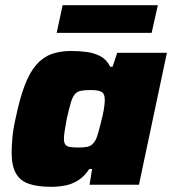

<svg xmlns="http://www.w3.org/2000/svg" viewBox="-20 -714 665 742"><path d="M178 8Q126 8 92 -3.5Q58 -15 41.5 -44Q25 -73 25 -124Q25 -149 28 -182.5Q31 -216 40 -255Q56 -333 75.5 -384Q95 -435 120.5 -464Q146 -493 179 -505Q212 -517 255 -517Q287 -517 316 -513Q345 -509 368.5 -496.5Q392 -484 406 -456H415L433 -510H625L517 0H326L336 -61H325Q306 -32 282 -17Q258 -2 231.5 3Q205 8 178 8ZM284 -144Q304 -144 316.5 -146.5Q329 -149 337 -156.5Q345 -164 351 -176Q355 -185 359.5 -200.5Q364 -216 368.5 -234Q373 -252 377 -269.5Q381 -287 383 -303Q385 -319 385 -328Q385 -351 373.5 -358.5Q362 -366 330 -366Q306 -366 292 -363Q278 -360 269 -349.5Q260 -339 253.5 -316.5Q247 -294 238 -255Q233 -227 230 -208.5Q227 -190 227 -177Q227 -163 232.5 -155.5Q238 -148 250.5 -146Q263 -144 284 -144ZM199 -587 222 -694H590L566 -587Z"/></svg>

Font: Saira SemiExpanded ExtraBold
Style: Italic
Weight: 800
Width: 6
Italic angle: -12°
Designer: Hector Gatti with collaboration of the Omnibus-Type team
Foundry: Omnibus-Type
Version: Version 1.101